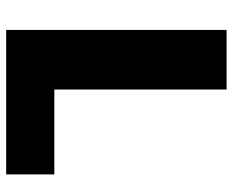

<svg xmlns="http://www.w3.org/2000/svg" viewBox="-86 -668 754 622"><g transform="rotate(90 291.0 -357.0)"><path d="M77 0V-714H270V-156H545V0Z"/></g></svg>

Font: Noto Sans Black
Style: Regular
Weight: 900
Designer: Monotype Design Team
Foundry: Monotype Imaging Inc.
Version: Version 2.007